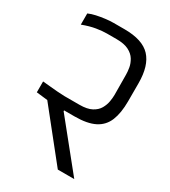

<svg xmlns="http://www.w3.org/2000/svg" viewBox="-203 -940 922 1041"><g transform="rotate(30 258.5 -420.0)"><path d="M330 0 92 -298Q75 -300 57 -302Q39 -304 22 -306V-374Q48 -372 70.5 -369.5Q93 -367 115 -365.5Q137 -364 162 -363H256Q304 -363 332 -378Q360 -393 373 -416Q386 -439 390 -463Q394 -487 394 -505L393 -631Q393 -649 389 -673Q385 -697 371 -720Q357 -743 328.5 -757.5Q300 -772 252 -772H192Q164 -772 127 -766Q90 -760 45 -743V-813Q65 -822 90.5 -827.5Q116 -833 143.5 -836.5Q171 -840 195 -840H263Q376 -840 425.5 -787Q475 -734 475 -624V-511Q475 -438 455.5 -390Q436 -342 390 -318.5Q344 -295 265 -295H199V-290L433 0Z"/></g></svg>

Font: Matangi Medium
Style: Regular
Weight: 500
Designer: Prashant Pant
Foundry: The Graphic Ant
Version: Version 3.002